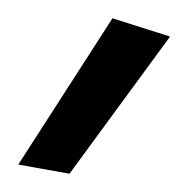

<svg xmlns="http://www.w3.org/2000/svg" viewBox="-20 -762 206 210"><path d="M56 -572 0 -582 103 -742 166 -722Z"/></svg>

Font: Special Gothic
Style: Regular
Weight: 400
Designer: Alistair McCready
Foundry: Monolith
Version: Version 1.010; ttfautohint (v1.8.4.7-5d5b)